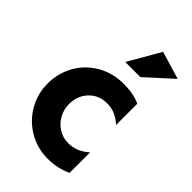

<svg xmlns="http://www.w3.org/2000/svg" viewBox="-238 -877 978 978"><g transform="rotate(45 251.0 -388.5)"><path d="M308 -532Q228 -532 165 -495Q102 -458 67 -395.5Q32 -333 32 -260Q32 -185 68 -123Q104 -61 166 -24.5Q228 12 304 12Q339 12 372.5 4.5Q406 -3 433 -16V-164Q383 -118 321 -118Q283 -118 251.5 -137.5Q220 -157 201.5 -190Q183 -223 183 -262Q183 -322 221 -362Q259 -402 318 -402Q350 -402 376.5 -390.5Q403 -379 428 -356V-509Q381 -532 308 -532ZM234 -616H343L484 -744L334 -789Z"/></g></svg>

Font: Geom
Style: Bold
Weight: 700
Version: Version 1.102